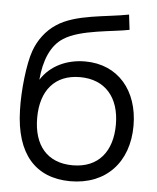

<svg xmlns="http://www.w3.org/2000/svg" viewBox="-53 -781 690 842"><g transform="rotate(5 291.5 -359.5)"><path d="M286.5 15.5C444 16 543 -89.5 543 -250.5C543 -405 453 -513.5 307.5 -513.5C227.5 -513.5 155 -480.5 114 -416C121 -501.5 149 -570.5 203 -603.5C274 -649.5 416 -653.5 489 -668.5L481 -735C384 -715.5 248 -715.5 165.5 -660C123 -632.5 89 -587.5 72 -538C51.5 -481.5 38 -360.5 41 -275.5C46 -82.5 135 14.5 286.5 15.5ZM292 -55C179.5 -55 119 -128.5 119 -249C119 -369 180 -443 291 -443C401.5 -443 465.5 -369 465.5 -249C465.5 -131.5 405.5 -55 292 -55Z"/></g></svg>

Font: Hauora
Style: Regular
Weight: 400
Designer: Mikhail Sharanda
Foundry: WCYS & Co.
Version: Version 1.010